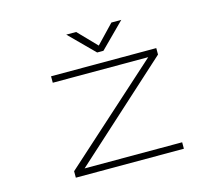

<svg xmlns="http://www.w3.org/2000/svg" viewBox="-97 -797 1044 920"><g transform="rotate(-15 425.0 -337.0)"><path d="M576.5 -674 455.5 -553H424.5L303.5 -674H352.5L440.5 -583L527.5 -674ZM222.5 -32H706.5V0H170.5V-32L655 -468H181.5V-500H703.5V-468Z"/></g></svg>

Font: League Mono Wide Thin
Style: Regular
Weight: 100
Width: 8
Designer: Tyler Finck
Foundry: The League of Moveable Type / Tyler Finck
Version: Version 2.210